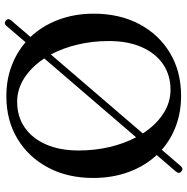

<svg xmlns="http://www.w3.org/2000/svg" viewBox="-10 -750 780 800"><g transform="rotate(-90 380.0 -350.0)"><path d="M65.5 15.5Q54 6.5 65.5 -7.5L134 -87Q88.5 -136 63.5 -203.5Q38.5 -271 38.5 -352Q38.5 -457.5 81.5 -539Q124.5 -620.5 201.2 -667Q278 -713.5 379 -713.5Q446.5 -713.5 503.2 -692.5Q560 -671.5 604 -633.5L671.5 -712.5Q682.5 -725.5 694.5 -715.5Q705.5 -706 695 -693.5L626 -613Q672 -564.5 697.5 -497Q723 -429.5 723 -349.5Q723 -242 679.8 -160Q636.5 -78 559.5 -31.8Q482.5 14.5 380.5 14.5Q313.5 14.5 256.5 -6.5Q199.5 -27.5 156 -66L88.5 12.5Q77 26 65.5 15.5ZM153 -412.5Q153 -344.5 167.5 -283.2Q182 -222 208 -173L536.5 -555.5Q502.5 -607.5 456 -638Q409.5 -668.5 355.5 -668.5Q295 -668.5 249.5 -637.5Q204 -606.5 178.5 -549Q153 -491.5 153 -412.5ZM609 -286.5Q609 -355 594.2 -416.8Q579.5 -478.5 553 -528L224 -145Q258 -92 304.8 -60.8Q351.5 -29.5 406 -29.5Q466.5 -29.5 512 -60.2Q557.5 -91 583.2 -148.5Q609 -206 609 -286.5Z"/></g></svg>

Font: Fraunces 72pt S050
Style: Regular
Weight: 400
Version: Version 1.000; ttfautohint (v1.8.3)